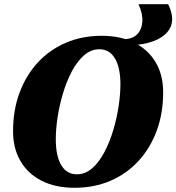

<svg xmlns="http://www.w3.org/2000/svg" viewBox="-20 -876 838 912"><path d="M334 16Q244 16 178.5 -17Q113 -50 77.5 -110.5Q42 -171 42 -253Q42 -353 73 -436Q104 -519 160 -579.5Q216 -640 293 -673Q370 -706 463 -706Q553 -706 618.5 -673Q684 -640 719.5 -580Q755 -520 755 -437Q755 -337 724 -254Q693 -171 637 -110.5Q581 -50 504 -17Q427 16 334 16ZM345 -48Q385 -48 418 -77Q451 -106 476 -153.5Q501 -201 518 -258Q535 -315 543.5 -372Q552 -429 552 -475Q552 -555 526 -598.5Q500 -642 452 -642Q412 -642 379 -613Q346 -584 321 -536.5Q296 -489 279 -432Q262 -375 253.5 -318.5Q245 -262 245 -215Q245 -135 271 -91.5Q297 -48 345 -48ZM638 -856H779Q823 -765 763.5 -712Q704 -659 558 -659H546V-690H567Q608 -690 630.5 -712Q653 -734 656 -772Q659 -810 638 -856Z"/></svg>

Font: Platypi ExtraBold
Style: Italic
Weight: 800
Italic angle: -13°
Designer: David Sargent
Foundry: Bolt Cutter Type
Version: Version 1.200; ttfautohint (v1.8.4.7-5d5b)